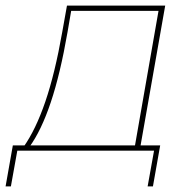

<svg xmlns="http://www.w3.org/2000/svg" viewBox="-63 -540 663 688"><path d="M505 -501H192L179 -425Q153 -275 119 -173.5Q85 -72 42 -13H21Q65 -75 99.5 -176Q134 -277 160 -425L177 -520H529L439 -9H419ZM-17 -19H511L485 128H466L489 0H-1L-24 128H-43Z"/></svg>

Font: Fixel Italic Variable 20240409 Display Thin
Style: Italic
Weight: 100
Italic angle: -10°
Designer: AlfaBravo + MacPaw
Foundry: Kyrylo Tkachov, Marchela Mozhyna, Serhii Makarenko, Maria Weinstein, Zakhar Kryvoshyya
Version: Version 1.211;Glyphs 3.2 (3225)